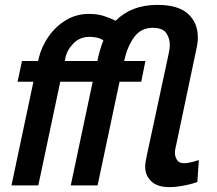

<svg xmlns="http://www.w3.org/2000/svg" viewBox="-20 -760 890 787"><path d="M674 7Q625 7 600 -17Q575 -41 575 -77Q575 -92 581 -119L671 -538Q673 -547 674.5 -557Q676 -567 676 -576Q676 -604 661 -625Q646 -646 606 -646Q558 -646 530.5 -608.5Q503 -571 491 -519L489 -510H576L559 -425H470L380 0H270L360 -425H227L137 0H27L117 -425H52L70 -510H136L138 -518Q149 -567 178.5 -609.5Q208 -652 250.5 -677.5Q293 -703 344 -703Q378 -703 404 -695Q430 -687 454 -675Q519 -740 625 -740Q710 -740 750.5 -703.5Q791 -667 791 -606Q791 -585 785 -559L699 -151Q698 -147 697.5 -142.5Q697 -138 697 -134Q697 -118 705.5 -104.5Q714 -91 734 -91Q745 -91 759 -94Q773 -97 783.5 -100.5Q794 -104 795 -104L789 -15Q788 -13 770.5 -8Q753 -3 726.5 2Q700 7 674 7ZM246 -510H379Q383 -530 390 -554.5Q397 -579 404 -594Q392 -603 376 -606Q360 -609 347 -609Q307 -609 280.5 -581.5Q254 -554 248 -522Z"/></svg>

Font: Raleway SemiBold
Style: Italic
Weight: 600
Italic angle: -12°
Designer: Matt McInerney, Pablo Impallari, Rodrigo Fuenzalida
Foundry: Matt McInerney, Pablo Impallari, Rodrigo Fuenzalida
Version: Version 4.026